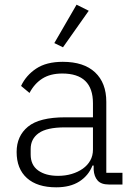

<svg xmlns="http://www.w3.org/2000/svg" viewBox="-20 -788 568 820"><path d="M445 0Q412 0 397 -17Q382 -34 380 -63V-81H375Q358 -38 319 -13Q280 12 220 12Q139 12 95 -27.5Q51 -67 51 -139Q51 -207 99.5 -247Q148 -287 259 -287H377V-347Q377 -474 246 -474Q195 -474 161 -452.5Q127 -431 106 -391L70 -421Q91 -466 134.5 -495Q178 -524 248 -524Q338 -524 386 -479Q434 -434 434 -353V-50H503V0ZM228 -37Q259 -37 286 -45Q313 -53 333.5 -67.5Q354 -82 365.5 -102.5Q377 -123 377 -149V-244H257Q180 -244 145.5 -219.5Q111 -195 111 -152V-128Q111 -83 143 -60Q175 -37 228 -37ZM249 -586 212 -604 307 -768 359 -742Z"/></svg>

Font: IBM Plex Sans Devanagari Light
Style: Regular
Weight: 300
Designer: Mike Abbink, Paul van der Laan, Pieter van Rosmalen, Erin McLaughlin
Foundry: Bold Monday
Version: Version 1.1